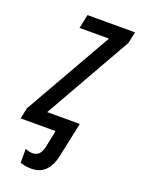

<svg xmlns="http://www.w3.org/2000/svg" viewBox="-176 -599 629 858"><g transform="rotate(20 138.5 -170.5)"><path d="M85 195Q165 195 186 98L221 -67H66L301 -481L313 -536H87L73 -470H213L-25 -52L-36 0H130L114 79Q104 128 68 128Q48 128 32 120V186Q55 195 85 195Z"/></g></svg>

Font: Noto Sans UI Condensed
Style: Italic
Weight: 400
Width: 3
Italic angle: -12°
Designer: Monotype Design Team
Foundry: Monotype Imaging Inc.
Version: Version 1.901